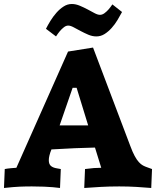

<svg xmlns="http://www.w3.org/2000/svg" viewBox="-35 -937 780 960"><path d="M616.2 -208Q627.9 -176.3 638.4 -157Q648.9 -137.7 659.2 -126.5Q669.4 -115.2 679.9 -109.6Q690.4 -104 702.1 -100.1L725.1 -91.8L721.2 2.9Q689 0 647.9 -2.4Q606.9 -4.9 561 -4.9Q512.2 -4.9 467.5 -2.4Q422.9 0 386.2 2.9L390.1 -91.8Q415.5 -95.2 434.1 -96.7Q452.6 -98.1 471.2 -98.1L439.9 -199.2Q396 -198.2 339.6 -196Q283.2 -193.8 222.2 -189.9Q215.3 -172.9 212.2 -159.7Q209 -146.5 209 -136.2Q209 -116.2 219.7 -107.2Q230.5 -98.1 250 -95.2L269 -91.8L265.1 2.9Q250 1 229 -1Q210.9 -2.4 184.8 -3.7Q158.7 -4.9 124 -4.9Q106.9 -4.9 93 -4.6Q79.1 -4.4 64 -3.7Q48.8 -2.9 30 -1.5Q11.2 0 -15.1 2.9L-11.2 -91.8Q-5.4 -92.8 3.4 -94.2Q10.7 -95.2 21.7 -96.2Q32.7 -97.2 46.9 -98.1L305.2 -679.2L430.2 -699.2ZM263.2 -310.1H405.8L348.1 -498H328.1ZM464.8 -862.8Q476.1 -862.8 487.1 -870.8Q498 -878.9 506.8 -888.7Q517.1 -900.4 526.9 -915L575.2 -877Q565.4 -858.4 552.5 -836.9Q539.6 -815.4 523.2 -797.1Q506.8 -778.8 487.8 -766.8Q468.8 -754.9 446.8 -754.9Q426.8 -754.9 406.7 -763.4Q386.7 -772 367.9 -782Q349.1 -792 333.3 -800.5Q317.4 -809.1 306.2 -809.1Q294.9 -809.1 284.2 -800.5Q273.4 -792 264.6 -781.7Q254.4 -769.5 245.1 -754.9L194.8 -793Q204.1 -811.5 217.5 -833.3Q231 -855 247.3 -873.5Q263.7 -892.1 283 -904.5Q302.2 -917 324.2 -917Q343.8 -917 364 -908.4Q384.3 -899.9 403.1 -889.9Q421.9 -879.9 437.7 -871.3Q453.6 -862.8 464.8 -862.8Z"/></svg>

Font: Simonetta
Style: Black
Weight: 900
Designer: Gayaneh Bagdasaryan
Foundry: Brownfox
Version: Version 1.002